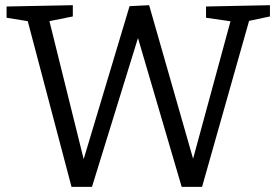

<svg xmlns="http://www.w3.org/2000/svg" viewBox="-20 -718 1064 739"><path d="M773 -693 1019 -698V-654.7L923 -634.3L944 -656.3L757.7 1.3H679.3L503.7 -596.7L518.7 -596.3L334 1.3H255.3L83 -651L94.3 -635.3L5.3 -649.7V-693L260.3 -698V-654.7L155.3 -633.7L166.7 -651L309.7 -74.7L293 -75.3L478.7 -694.3L554 -698L731.7 -77.3L715 -77L871 -650.3L879.7 -634.3L773 -649.7Z"/></svg>

Font: Bitter Thin
Style: Regular
Weight: 100
Designer: Sol Matas, and Bitter project Authors
Foundry: Sol Matas
Version: Version 2.002